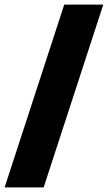

<svg xmlns="http://www.w3.org/2000/svg" viewBox="-20 -775 467 831"><path d="M258 -755H427L169 36H0Z"/></svg>

Font: Protest Strike
Style: Regular
Weight: 400
Designer: Octavio Pardo
Foundry: Ashler Design
Version: Version 2.005; ttfautohint (v1.8.4.7-5d5b)